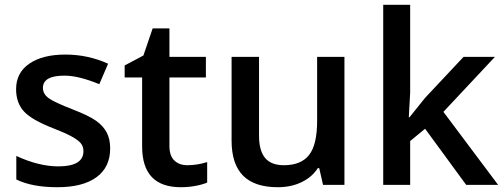

<svg xmlns="http://www.w3.org/2000/svg" viewBox="-20 -780 2126 810"><path d="M444.8 -153.8Q444.8 -74.7 387.2 -32.5Q329.6 9.8 222.2 9.8Q114.3 9.8 48.8 -22.9V-122.1Q144 -78.1 226.1 -78.1Q332 -78.1 332 -142.1Q332 -162.6 320.3 -176.3Q308.6 -189.9 281.7 -204.6Q254.9 -219.2 207 -237.8Q113.8 -273.9 80.8 -310.1Q47.9 -346.2 47.9 -403.8Q47.9 -473.1 103.8 -511.5Q159.7 -549.8 255.9 -549.8Q351.1 -549.8 436 -511.2L398.9 -424.8Q311.5 -460.9 252 -460.9Q161.1 -460.9 161.1 -409.2Q161.1 -383.8 184.8 -366.2Q208.5 -348.6 288.1 -317.9Q355 -292 385.3 -270.5Q415.5 -249 430.2 -220.9Q444.8 -192.9 444.8 -153.8Z M770 -83Q812 -83 854 -96.2V-9.8Q835 -1.5 804.9 4.2Q774.9 9.8 742.7 9.8Q579.6 9.8 579.6 -162.1V-453.1H505.9V-503.9L585 -545.9L624 -660.2H694.8V-540H848.6V-453.1H694.8V-164.1Q694.8 -122.6 715.6 -102.8Q736.3 -83 770 -83Z M1342.8 0 1326.7 -70.8H1320.8Q1296.9 -33.2 1252.7 -11.7Q1208.5 9.8 1151.9 9.8Q1053.7 9.8 1005.4 -39.1Q957 -87.9 957 -187V-540H1072.8V-207Q1072.8 -145 1098.1 -114Q1123.5 -83 1177.7 -83Q1250 -83 1283.9 -126.2Q1317.9 -169.4 1317.9 -271V-540H1433.1V0Z M1707.5 -285.2 1772.5 -366.2 1935.5 -540H2067.9L1850.6 -308.1L2081.5 0H1946.8L1773.4 -236.8L1710.4 -185.1V0H1596.7V-759.8H1710.4V-389.2L1704.6 -285.2Z"/></svg>

Font: f0_41667          
Style: Regular
Weight: 600
Foundry: Ascender Corporation
Version: Version 1.10